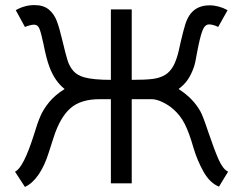

<svg xmlns="http://www.w3.org/2000/svg" viewBox="-20 -721 957 755"><path d="M372 -331Q297 -331 256.5 -295Q216 -259 191 -181Q188 -173 171.5 -120.5Q155 -68 131 -33.5Q107 1 78 14L39 -46Q72 -60 114 -193Q127 -237 139 -264.5Q151 -292 173.5 -319.5Q196 -347 234 -371Q195 -402 174 -459Q162 -491 151 -548Q142 -590 135.5 -607Q129 -624 114 -624Q101 -624 78 -615L42 -681Q77 -701 115 -701Q151 -701 172 -683.5Q193 -666 203.5 -638Q214 -610 225 -563Q238 -508 245.5 -484Q253 -460 268 -442.5Q283 -425 311 -417Q347 -407 416 -407V-684H498V-407Q551 -407 579.5 -410.5Q608 -414 628.5 -426Q649 -438 663 -464Q675 -488 682.5 -520Q690 -552 691 -558Q701 -601 709 -626.5Q717 -652 731 -669Q757 -700 804 -700Q840 -700 875 -681L838 -615Q818 -625 802 -625Q785 -625 775.5 -599Q766 -573 756 -520Q748 -472 742 -456Q732 -428 718.5 -408Q705 -388 682 -371Q739 -335 768 -283Q777 -268 799 -202Q823 -131 840 -93Q857 -55 877 -46L841 13Q805 -2 780.5 -45.5Q756 -89 741 -139Q724 -199 706.5 -233.5Q689 -268 661 -292Q643 -308 619 -319.5Q595 -331 576 -331H498V0H416V-331Z"/></svg>

Font: Bellota
Style: Bold
Weight: 700
Designer: Kemie Guaida
Foundry: Kemie Guaida
Version: Version 4.001